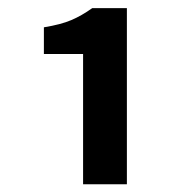

<svg xmlns="http://www.w3.org/2000/svg" viewBox="-20 -895 464 483"><path d="M189 -431.5V-759.2H90.4V-826.3Q133.4 -833.3 159.5 -844.5Q185.5 -855.6 212 -874.5H299.2V-431.5Z"/></svg>

Font: Noto Sans TC Thin
Style: Regular
Weight: 100
Designer: Ryoko NISHIZUKA 西塚涼子 (kana, bopomofo & ideographs); Paul D. Hunt (Latin, Greek & Cyrillic); Sandoll Communications 산돌커뮤니
Foundry: Adobe
Version: Version 2.004-H2;hotconv 1.0.118;makeotfexe 2.5.65603